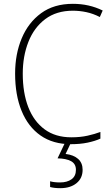

<svg xmlns="http://www.w3.org/2000/svg" viewBox="-20 -744 586 1004"><path d="M361 -688Q275 -688 216.5 -644Q158 -600 128.5 -525Q99 -450 99 -359Q99 -258 128 -183.5Q157 -109 213.5 -67.5Q270 -26 353 -26Q400 -26 438 -34.5Q476 -43 505 -54V-19Q476 -6 437.5 2Q399 10 351 10Q257 10 192 -35.5Q127 -81 93 -164Q59 -247 59 -359Q59 -461 93.5 -543.5Q128 -626 195 -675Q262 -724 361 -724Q446 -724 517 -689L502 -655Q467 -673 431.5 -680.5Q396 -688 361 -688ZM412 144Q412 188 380 214Q348 240 295 240Q264 240 242 234V204Q263 210 294 210Q331 210 354 193.5Q377 177 377 144Q377 113 352 99Q327 85 281 84L321 0H352L323 61Q365 66 388.5 87Q412 108 412 144Z"/></svg>

Font: Noto Sans Arabic UI SmCn XLt
Style: Regular
Weight: 200
Width: 4
Designer: Monotype Design Team, Nadine Chahine and Nizar Qandah
Foundry: Monotype Imaging Inc.
Version: Version 2.010; ttfautohint (v1.8.4.7-5d5b)